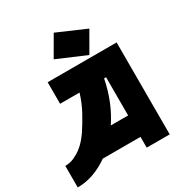

<svg xmlns="http://www.w3.org/2000/svg" viewBox="-218 -1114 1189 1266"><g transform="rotate(-30 377.0 -481.5)"><path d="M4 0V-164Q40 -164 71.5 -178Q103 -192 129 -212Q155 -232 174.5 -255Q194 -278 207 -297Q241 -348 273.5 -407.5Q306 -467 327 -536H179V-700H704V0H529V-82H242Q187 -43 127 -21.5Q67 0 4 0ZM289 -811 377 -963 594 -869 507 -718ZM529 -245V-536H514Q498 -454 468.5 -381Q439 -308 397 -245Z"/></g></svg>

Font: Aoudax Cyrillic
Style: Regular
Weight: 400
Designer: William Zhang
Foundry: William Zhang
Version: Version 1.00 June 4, 2021, initial release